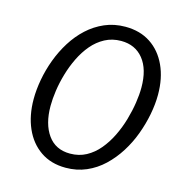

<svg xmlns="http://www.w3.org/2000/svg" viewBox="-109 -827 883 934"><g transform="rotate(15 333.0 -360.0)"><path d="M304 9Q230 9 177 -27.5Q124 -64 96 -128Q68 -192 68 -274Q68 -321 77.5 -373Q87 -425 106 -476Q125 -527 153.5 -572.5Q182 -618 220 -653Q258 -688 305.5 -708.5Q353 -729 409 -729Q483 -729 536 -694Q589 -659 618 -596Q647 -533 647 -450Q647 -403 637 -351Q627 -299 608 -247.5Q589 -196 560 -150Q531 -104 493 -68Q455 -32 407.5 -11.5Q360 9 304 9ZM307 -63Q352 -63 388 -82.5Q424 -102 452 -135.5Q480 -169 500.5 -211Q521 -253 534 -298Q547 -343 553.5 -385.5Q560 -428 560 -463Q560 -555 519 -606Q478 -657 407 -657Q362 -657 325.5 -637.5Q289 -618 261.5 -585.5Q234 -553 214 -512Q194 -471 181 -426.5Q168 -382 162 -340Q156 -298 156 -263Q156 -172 195 -117.5Q234 -63 307 -63Z"/></g></svg>

Font: Instrument Sans
Style: Italic
Weight: 400
Italic angle: -13°
Designer: Rodrigo Fuenzalida
Foundry: fragTYPE
Version: Version 1.000;gftools[0.9.28]